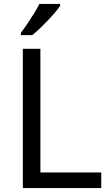

<svg xmlns="http://www.w3.org/2000/svg" viewBox="-20 -964 564 984"><path d="M97 0V-714H187V-80H499V0ZM288 -934Q279 -920 262 -900Q245 -880 224.5 -858.5Q204 -837 183.5 -817.5Q163 -798 145 -784H87V-796Q102 -815 119.5 -841Q137 -867 154 -894.5Q171 -922 182 -944H288Z"/></svg>

Font: Noto Sans Bamum
Style: Regular
Weight: 400
Designer: Monotype Design Team
Foundry: Monotype Imaging Inc.
Version: Version 2.001